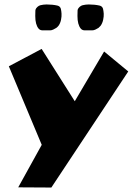

<svg xmlns="http://www.w3.org/2000/svg" viewBox="-20 -696 621 869"><path d="M255.4 -656.2Q257.8 -646 258.5 -633.8Q259.3 -621.6 256.1 -606Q252.9 -590.3 244.6 -579.1Q239.3 -572.8 234.9 -569.8L221.7 -562.5Q213.9 -558.6 206.5 -558.6H206.1H173.8H172.9Q161.6 -558.6 154.8 -566.4Q139.6 -584.5 139.6 -623.5L140.1 -647.5Q140.1 -650.9 140.6 -651.9Q142.6 -658.7 149.4 -664.8Q156.2 -670.9 163.1 -672.4Q176.8 -675.8 190.9 -675.8Q217.3 -675.8 239.3 -670.9Q252 -668 255.4 -656.2ZM446.3 -656.2Q448.7 -646 449.5 -633.8Q450.2 -621.6 446.8 -606Q443.4 -590.3 435.1 -579.1Q429.2 -572.3 425.8 -569.8L412.6 -562.5Q404.8 -558.6 397 -558.6H364.7H363.8Q352.5 -558.6 345.7 -566.4Q330.6 -584.5 330.6 -623.5L331.1 -647.9Q331.1 -650.9 331.5 -651.9Q333.5 -658.7 340.3 -664.8Q347.2 -670.9 354 -672.4Q367.7 -675.8 381.8 -675.8Q408.2 -675.8 430.2 -670.9Q442.9 -668 446.3 -656.2ZM62.5 151.9 168.9 -40.5 20 -396 168.5 -474.6 318.4 -237.8 451.2 -462.9 560.5 -372.6 212.4 152.8Z"/></svg>

Font: Some Time Later
Style: Regular
Weight: 400
Version: Version 003.300